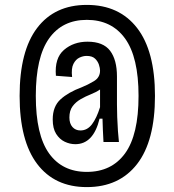

<svg xmlns="http://www.w3.org/2000/svg" viewBox="-20 -667 711 783"><path d="M334 96Q203 96 131.5 1.5Q60 -93 60 -276Q60 -459 131.5 -553Q203 -647 334 -647Q466 -647 539 -553Q612 -459 612 -276Q612 -92 539 2Q466 96 334 96ZM334 34Q435 34 490 -41.5Q545 -117 545 -276Q545 -434 490 -510Q435 -586 334 -586Q234 -586 180 -510Q126 -434 126 -276Q126 -117 180 -41.5Q234 34 334 34ZM287 -79Q265 -79 244 -89Q223 -99 209 -121Q195 -143 195 -180Q195 -233 227 -262Q259 -291 313 -311Q338 -321 363 -336Q388 -351 388 -379Q388 -389 383.5 -403Q379 -417 367.5 -428Q356 -439 333 -439Q319 -439 304 -432Q289 -425 279.5 -406.5Q270 -388 274 -353L208 -358Q202 -430 241 -463.5Q280 -497 337 -497Q401 -497 429 -460Q457 -423 457 -355V-241Q457 -219 458 -189.5Q459 -160 461 -132.5Q463 -105 465 -88H402Q401 -109 399.5 -138Q398 -167 398 -183H386Q361 -79 287 -79ZM308 -135Q336 -135 355 -160Q374 -185 388 -230V-302Q372 -291 350.5 -282.5Q329 -274 309 -262.5Q289 -251 276 -233.5Q263 -216 263 -188Q263 -163 275.5 -149Q288 -135 308 -135Z"/></svg>

Font: Bricolage Grotesque 12pt Condensed Light
Style: Regular
Weight: 300
Width: 3
Designer: Mathieu Triay
Foundry: Atelier Triay
Version: Version 1.001; ttfautohint (v1.8.4.7-5d5b);gftools[0.9.33.de